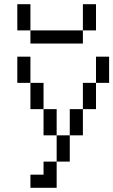

<svg xmlns="http://www.w3.org/2000/svg" viewBox="-20 -895 540 915"><path d="M187.5 -62.5H125V0H250Q250 0 250 -125H187.5ZM250 -125H312.5Q312.5 -125 312.5 -250H250Q250 -250 250 -125ZM250 -250Q250 -250 250 -375H187.5Q187.5 -375 187.5 -250ZM312.5 -250H375Q375 -250 375 -375H312.5Q312.5 -375 312.5 -250ZM187.5 -375Q187.5 -375 187.5 -500H125Q125 -500 125 -375ZM375 -375H437.5Q437.5 -375 437.5 -500H375Q375 -500 375 -375ZM125 -500Q125 -500 125 -625H62.5Q62.5 -625 62.5 -500ZM437.5 -500H500Q500 -500 500 -625H437.5Q437.5 -625 437.5 -500ZM125 -750V-687.5H375V-750ZM125 -750Q125 -750 125 -875H62.5Q62.5 -875 62.5 -750ZM375 -750H437.5Q437.5 -750 437.5 -875H375Q375 -875 375 -750Z"/></svg>

Font: Unifont
Style: Regular
Weight: 500
Version: Version 15.1.04